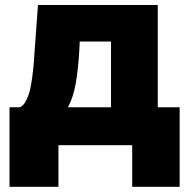

<svg xmlns="http://www.w3.org/2000/svg" viewBox="-20 -565 742 747"><path d="M17 161.9V-147.7H56.8Q65 -150.9 71.7 -158.6Q78.5 -166.2 83.8 -178.1Q89.1 -190 93.2 -202.4Q97.3 -214.8 100.3 -232.8Q103.3 -250.7 105.5 -264.7Q107.6 -278.8 109.6 -299.4Q111.5 -320 112.4 -332.2Q113.3 -344.5 114.5 -364.3Q115.8 -384.2 116.5 -392L127.8 -545.5H593.8V-147.7H679V161.9H494.3V0H207.4V161.9ZM244.3 -147.7H411.9V-403.4H289.8V-392Q285.2 -299.7 275 -242.2Q264.9 -184.7 244.3 -147.7Z"/></svg>

Font: Karasuma Gothic
Style: Black
Weight: 900
Designer: Rasmus Andersson / Ryoko Nishizuka
Foundry: Genbu
Version: Version 1.00